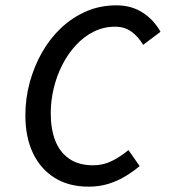

<svg xmlns="http://www.w3.org/2000/svg" viewBox="-20 -687 640 719"><path d="M312 12Q237 12 184 -21.5Q131 -55 103 -114.5Q75 -174 75 -255Q75 -319 91.5 -379Q108 -439 137.5 -491Q167 -543 209 -582.5Q251 -622 303 -644.5Q355 -667 416 -667Q472 -667 514 -640Q556 -613 581 -568L516 -519Q497 -551 471.5 -569Q446 -587 411 -587Q368 -587 331 -568.5Q294 -550 264 -517.5Q234 -485 213 -443.5Q192 -402 181 -355.5Q170 -309 170 -263Q170 -205 186.5 -161.5Q203 -118 238.5 -93Q274 -68 329 -68Q366 -68 398.5 -84Q431 -100 461 -125L503 -65Q479 -45 450.5 -27.5Q422 -10 387.5 1Q353 12 312 12Z"/></svg>

Font: Source Code Pro ExtraLight Medium
Style: Italic
Weight: 500
Italic angle: -11°
Monospace: yes
Version: Version 1.016;hotconv 1.0.116;makeotfexe 2.5.65601